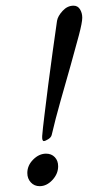

<svg xmlns="http://www.w3.org/2000/svg" viewBox="-20 -636 307 669"><path d="M132.8 -144.5Q126 -144.5 127 -162.1Q128.9 -186.5 134.8 -233.9Q140.6 -281.2 147.9 -339.4Q155.3 -397.5 163.6 -456.5Q171.9 -515.6 178.7 -563.5Q181.6 -580.1 198.2 -598.1Q214.8 -616.2 236.3 -616.2Q251 -616.2 258.8 -603.5Q266.6 -590.8 266.6 -574.2Q266.6 -557.6 254.9 -513.2Q243.2 -468.8 226.1 -408.2Q209 -347.7 190.9 -284.2Q172.9 -220.7 160.2 -166Q158.2 -157.2 147.9 -150.9Q137.7 -144.5 132.8 -144.5ZM118.2 12.7Q99.6 12.7 87.4 -0.5Q75.2 -13.7 75.2 -33.2Q75.2 -59.6 95.7 -80.1Q116.2 -100.6 140.6 -100.6Q159.2 -100.6 170.9 -88.4Q182.6 -76.2 182.6 -56.6Q182.6 -30.3 162.6 -8.8Q142.6 12.7 118.2 12.7Z"/></svg>

Font: Crimson Text
Style: Italic
Weight: 400
Italic angle: -11°
Designer: Sebastian Kosch
Foundry: Sebastian Kosch
Version: Version 1.100; ttfautohint (v1.8.4)